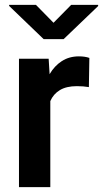

<svg xmlns="http://www.w3.org/2000/svg" viewBox="-20 -770 424 790"><path d="M347.7 -531.7 345.7 -411.6Q323.2 -415.5 296.4 -415.5Q253.4 -415.5 226.6 -399.4Q199.7 -383.3 187 -354V0H58.1V-528.3H180.2L184.1 -464.8Q204.1 -499 234.4 -518.6Q264.6 -538.1 304.7 -538.1Q329.6 -538.1 347.7 -531.7ZM127.9 -750 200.2 -676.3 272.9 -750H383.8V-745.1L241.7 -608.9H159.7L17.6 -745.6V-750Z"/></svg>

Font: Vazirmatn UI SemiBold
Style: Regular
Weight: 600
Designer: Saber Rastikerdar
Foundry: Saber Rastikerdar
Version: Version 33.003